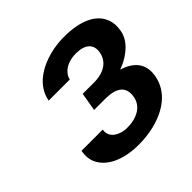

<svg xmlns="http://www.w3.org/2000/svg" viewBox="-181 -899 1086 1086"><g transform="rotate(-45 362.5 -355.5)"><path d="M510 -201C499 -138 439 -104 363 -104C345 -104 329 -106 315 -111C277 -123 247 -150 255 -195H85C79 -160 82 -129 94 -103C127 -34 214 10 340 10C383 10 424 5 462 -4C568 -30 660 -91 679 -199C695 -288 646 -340 565 -365C587 -373 608 -383 626 -394C670 -422 712 -460 722 -518C728 -551 726 -581 716 -606C688 -681 601 -721 469 -721C431 -721 393 -716 357 -707C262 -682 172 -626 155 -527H324C326 -539 331 -550 339 -560C361 -589 401 -607 452 -607C524 -607 562 -575 552 -516C541 -453 488 -418 408 -418H318L299 -308H389C477 -308 523 -275 510 -201Z"/></g></svg>

Font: Asimov
Style: XWidIt
Weight: 500
Designer: Google
Version: Version 2.000980; 2014